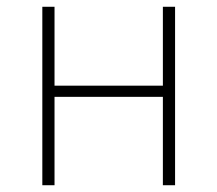

<svg xmlns="http://www.w3.org/2000/svg" viewBox="-20 -547 642 567"><path d="M105 0V-527H141V-294H461V-527H497V0H461V-261H141V0Z"/></svg>

Font: Noto Sans TC
Style: Regular
Weight: 100
Designer: Ryoko NISHIZUKA 西塚涼子 (kana, bopomofo & ideographs); Paul D. Hunt (Latin, Greek & Cyrillic); Sandoll Communications 산돌커뮤니
Foundry: Adobe
Version: Version 2.004;hotconv 1.0.118;makeotfexe 2.5.65603